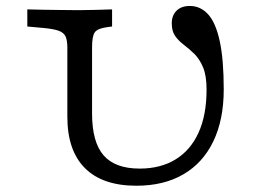

<svg xmlns="http://www.w3.org/2000/svg" viewBox="-20 -602 923 634"><path d="M430.4 11.3Q318.6 11.3 260.5 -46.8Q202.4 -104.9 202.4 -216.6V-445.2Q202.4 -468.7 196.5 -481.6Q190.5 -494.5 173.4 -500.6Q156.3 -506.6 122.8 -509.7L70.2 -514.5V-571Q94.1 -570.2 123.2 -569.8Q152.3 -569.4 181.4 -569Q210.5 -568.5 234.7 -568.5H242.8H243.9Q267.1 -568.5 297 -569.4Q326.8 -570.2 350.1 -571V-514.5L332.9 -512.2Q302.3 -508 293.1 -495.5Q284 -483.1 284 -445.2V-227.1Q284 -133.1 321.9 -89.2Q359.9 -45.3 441.3 -45.3Q509.9 -45.3 559.5 -75.5Q609.1 -105.7 635.6 -163.9Q662.1 -222.2 662.1 -306Q662.1 -351.8 650.7 -379.3Q639.2 -406.8 622.2 -423.6Q605.1 -440.4 587.6 -453.6Q570.1 -466.8 558.7 -482.7Q547.2 -498.5 547.2 -525Q547.2 -551.3 563.1 -566.8Q579 -582.3 606.8 -582.3Q642.2 -582.3 667.4 -554.5Q692.5 -526.8 705.6 -466.1Q718.8 -405.3 718.8 -306.7Q718.8 -206.9 684.5 -135.5Q650.2 -64 585.6 -26.4Q521 11.3 430.4 11.3Z"/></svg>

Font: Playfair 5pt SemiExpanded Light
Style: Regular
Weight: 300
Width: 6
Designer: Claus Eggers Sørensen
Foundry: Claus Eggers Sørensen
Version: Version 2.203